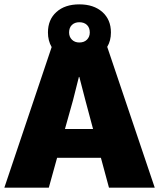

<svg xmlns="http://www.w3.org/2000/svg" viewBox="-23 -861 730 881"><path d="M477 0 440 -137H239L201 0H-3L214 -645Q197 -674 197 -712Q197 -771 236 -806Q275 -841 341 -841Q407 -841 446.5 -806Q486 -771 486 -712Q486 -674 469 -646L687 0ZM341 -759Q320 -759 307 -746.5Q294 -734 294 -712Q294 -692 307 -679Q320 -666 341 -666Q363 -666 376 -679Q389 -692 389 -712Q389 -734 376 -746.5Q363 -759 341 -759ZM275 -269H404L369 -400L341 -508H339L312 -401Z"/></svg>

Font: Elaine Sans ExtraBold
Style: Regular
Weight: 800
Designer: Wei Huang
Foundry: Wei Huang
Version: Version 2.001;December 24, 2019;FontCreator 12.0.0.2547 64-b